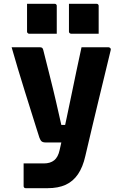

<svg xmlns="http://www.w3.org/2000/svg" viewBox="-20 -788 640 1008"><path d="M549 -540Q554 -540 558.5 -536Q563 -532 561 -524Q544 -453 528.5 -389.5Q513 -326 497.5 -261.5Q482 -197 465 -126Q448 -55 428 31Q415 89 389.5 126.5Q364 164 325 182Q286 200 229 200Q215 200 196.5 200Q178 200 160.5 200Q143 200 130.5 200Q118 200 115 200Q110 200 107 197Q104 194 104 189V70H124Q146 70 167 70Q188 70 210 70Q244 70 264.5 53.5Q285 37 293 0Q299 -25 308.5 -69Q318 -113 330 -169.5Q342 -226 355 -289Q368 -352 381.5 -416.5Q395 -481 408 -540Q424 -540 441 -540Q458 -540 475.5 -540Q493 -540 511.5 -540Q530 -540 549 -540ZM187 -540Q197 -540 201 -537Q205 -534 207 -526Q226 -452 238 -403Q250 -354 258.5 -320.5Q267 -287 273 -259.5Q279 -232 286 -202.5Q293 -173 302 -132H367L343 -40H221Q212 -40 205.5 -42Q199 -44 195 -49.5Q191 -55 187 -65Q183 -77 172 -112Q161 -147 145 -198Q129 -249 110.5 -308Q92 -367 74 -427Q56 -487 41 -540Q58 -540 76 -540Q94 -540 112 -540Q130 -540 148.5 -540Q167 -540 187 -540ZM122 -768Q158 -768 194.5 -768Q231 -768 267 -768Q271 -768 273 -766.5Q275 -765 276.5 -763Q278 -761 278 -757V-611Q242 -611 205.5 -611Q169 -611 133 -611Q130 -611 127.5 -612.5Q125 -614 123.5 -616.5Q122 -619 122 -622ZM342 -768Q378 -768 414.5 -768Q451 -768 487 -768Q491 -768 493 -766.5Q495 -765 496.5 -763Q498 -761 498 -757V-611Q462 -611 425.5 -611Q389 -611 353 -611Q350 -611 347.5 -612.5Q345 -614 343.5 -616.5Q342 -619 342 -622Z"/></svg>

Font: Recursive Monospace ExtraBold
Style: Regular
Weight: 800
Version: Version 1.047